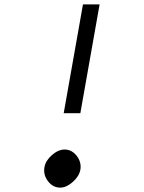

<svg xmlns="http://www.w3.org/2000/svg" viewBox="-20 -770 658 877"><path d="M271 -253 359 -750H435L347 -253ZM255 87Q222 87 199.5 58Q177 29 183 -6Q188 -36 217 -61.5Q246 -87 275 -87Q308 -87 330.5 -58Q353 -29 347 6Q341 36 312 61.5Q283 87 255 87Z"/></svg>

Font: Hermit LightItalic
Style: Regular
Weight: 300
Italic angle: -10°
Designer: Pablo Caro
Version: Version 2.000;PS 002.000;hotconv 1.0.88;makeotf.lib2.5.64775